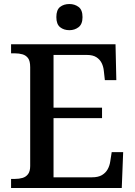

<svg xmlns="http://www.w3.org/2000/svg" viewBox="-20 -934 671 954"><path d="M35 0V-45H54Q75 -45 92 -50Q109 -55 119.5 -69Q130 -83 130 -109V-600Q130 -631 119.5 -645Q109 -659 92 -664Q75 -669 54 -669H35V-714H554L558 -536H501L496 -581Q494 -603 485 -621Q476 -639 458.5 -650Q441 -661 412 -661H246V-399H487V-347H246V-53H437Q468 -53 486.5 -64Q505 -75 515 -93Q525 -111 528 -133L535 -178H592L585 0ZM325 -784Q297 -784 278.5 -799Q260 -814 260 -849Q260 -885 278.5 -899.5Q297 -914 325 -914Q351 -914 370.5 -899.5Q390 -885 390 -849Q390 -814 370.5 -799Q351 -784 325 -784Z"/></svg>

Font: Noto Serif Khmer Medium
Style: Regular
Weight: 500
Version: Version 2.003